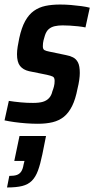

<svg xmlns="http://www.w3.org/2000/svg" viewBox="-32 -538 416 847"><path d="M135 8Q110 8 83 6Q56 4 31 0.5Q6 -3 -12 -7L7 -93Q18 -91 31.5 -89.5Q45 -88 59 -86.5Q73 -85 87.5 -84.5Q102 -84 114 -84Q141 -84 157.5 -89Q174 -94 184.5 -105.5Q195 -117 199 -135Q203 -145 206 -156.5Q209 -168 209 -181Q209 -196 201 -200Q193 -204 175 -208L96 -224Q70 -230 56.5 -247Q43 -264 43 -299Q43 -314 46 -332.5Q49 -351 53 -370Q63 -416 79 -445Q95 -474 117.5 -490Q140 -506 168.5 -512Q197 -518 233 -518Q257 -518 281 -516Q305 -514 327 -511Q349 -508 364 -504L345 -417Q331 -420 312.5 -422Q294 -424 276.5 -425Q259 -426 244 -426Q225 -426 209.5 -422.5Q194 -419 183 -409.5Q172 -400 166 -381Q163 -372 160 -360Q157 -348 157 -334Q157 -321 164 -317Q171 -313 187 -310L259 -295Q276 -292 290 -285Q304 -278 312 -262.5Q320 -247 320 -216Q320 -203 317.5 -185Q315 -167 310 -147Q301 -100 286 -70Q271 -40 250 -23Q229 -6 200.5 1Q172 8 135 8ZM-1 289 9 238Q31 238 43 233.5Q55 229 62 218Q69 207 72 188L76 172H31L54 62H171L155 142Q146 186 135.5 214.5Q125 243 108.5 259.5Q92 276 66 282.5Q40 289 -1 289Z"/></svg>

Font: Saira Condensed SemiBold
Style: Italic
Weight: 600
Width: 3
Italic angle: -12°
Designer: Hector Gatti with collaboration of the Omnibus-Type team
Foundry: Omnibus-Type
Version: Version 1.101